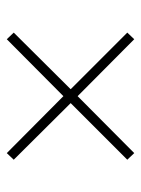

<svg xmlns="http://www.w3.org/2000/svg" viewBox="57 -596 425 580"><g transform="rotate(90 270.0 -305.5)"><path d="M270 -284 98 -113 78 -134 249 -306 78 -477 98 -498 270 -327 442 -498 462 -477 291 -306 462 -134 442 -113Z"/></g></svg>

Font: IBM Plex Sans Condensed ExtraLight
Style: Regular
Weight: 200
Width: 3
Designer: Mike Abbink, Paul van der Laan, Pieter van Rosmalen
Foundry: Bold Monday
Version: Version 1.3